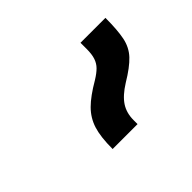

<svg xmlns="http://www.w3.org/2000/svg" viewBox="-60 -916 414 414"><g transform="rotate(-45 147.5 -708.5)"><path d="M92 -603Q92 -640 99 -662Q106 -684 122.5 -700.5Q139 -717 170 -735Q183 -743 190.5 -750.5Q198 -758 201.5 -768.5Q205 -779 205 -795V-814H281Q281 -777 276.5 -755Q272 -733 257.5 -717.5Q243 -702 213 -684Q189 -669 178.5 -653Q168 -637 168 -615V-603Z"/></g></svg>

Font: Noto Serif Armenian Medium
Style: Regular
Weight: 500
Version: Version 2.007